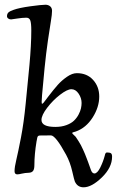

<svg xmlns="http://www.w3.org/2000/svg" viewBox="-20 -737 498 818"><path d="M89.4 -295.4 105.5 -460.4Q113.3 -545.9 113.3 -606.9Q113.3 -639.2 108.9 -650.4Q104.5 -661.6 92.3 -661.6Q76.2 -661.6 53 -658Q29.8 -654.3 27.3 -654.3Q20 -654.3 14.9 -658.2Q9.8 -662.1 9.8 -668Q9.8 -677.7 15.6 -683.6Q21.5 -689.5 38.6 -695.3Q61.5 -703.6 109.1 -710.2Q156.7 -716.8 173.8 -716.8Q185.5 -716.8 193.6 -710.2Q201.7 -703.6 201.7 -690.9Q201.7 -675.8 197 -647.9Q192.4 -620.1 184.3 -565.4Q176.3 -510.7 169.9 -446.8L159.2 -332.5Q155.8 -294.9 159.2 -294.9Q161.6 -294.9 165.5 -299.3Q169.4 -303.7 176.5 -313.5Q183.6 -323.2 184.1 -323.7Q209.5 -356.9 226.3 -375.7Q243.2 -394.5 265.4 -409.9Q287.6 -425.3 307.6 -425.3Q350.6 -425.3 376.7 -396.5Q402.8 -367.7 402.8 -325.7Q402.8 -280.8 374.8 -236.6Q346.7 -192.4 303.2 -176.8Q301.3 -176.3 298.8 -175.5Q296.4 -174.8 294.7 -174.3Q293 -173.8 291.3 -173.3Q289.6 -172.9 288.6 -172.1Q287.6 -171.4 287.6 -170.4Q287.6 -168.9 290.5 -165.8Q293.5 -162.6 297.6 -158.9Q301.8 -155.3 303.7 -152.3Q309.1 -144.5 314.7 -135.5Q320.3 -126.5 324.5 -118.9Q328.6 -111.3 333.7 -99.9Q338.9 -88.4 341.6 -82Q344.2 -75.7 349.1 -63Q354 -50.3 355.5 -46.1Q356.9 -42 361.6 -29.1Q366.2 -16.1 366.7 -14.6Q372.1 2 382.3 2Q394.5 2 407 -22.9Q419.4 -47.9 426.3 -73.7Q427.7 -79.1 428.2 -81.1Q428.7 -83 430.7 -85.2Q432.6 -87.4 436 -87.4Q447.8 -87.4 452.6 -84Q457.5 -80.6 457.5 -69.3Q457.5 -23.4 414.1 18.8Q370.6 61 335.9 61Q310.1 61 298.8 36.1Q296.4 30.8 287.6 -7.6Q278.8 -45.9 261.7 -77.6Q216.8 -160.2 196.8 -160.2Q192.9 -160.2 173.8 -159.9Q154.8 -159.7 150.4 -159.7Q148.4 -159.7 147.2 -159.4Q146 -159.2 144.8 -158.7Q143.6 -158.2 142.6 -157.5Q141.6 -156.7 141.1 -156Q140.6 -155.3 139.9 -153.6Q139.2 -151.9 138.9 -150.9Q138.7 -149.9 138.2 -147.5Q137.7 -145 137.5 -143.8Q137.2 -142.6 136.7 -139.4Q136.2 -136.2 135.7 -134.8Q126.5 -79.1 126.5 -33.7Q126.5 -15.6 120.6 -8.5Q114.7 -1.5 103 -1Q86.4 -0.5 73.2 2.7Q60.1 5.9 53.7 5.9Q42 5.9 42 -7.8Q42 -25.4 49.6 -56.6Q57.1 -87.9 69.3 -150.9Q81.5 -213.9 89.4 -295.4ZM156.7 -226.1Q156.7 -196.3 215.8 -196.3Q242.2 -196.3 262.7 -203.9Q283.2 -211.4 295.2 -222.9Q307.1 -234.4 314.7 -248.8Q322.3 -263.2 325 -275.4Q327.6 -287.6 327.6 -298.3Q327.6 -319.3 314.9 -338.1Q302.2 -356.9 284.2 -356.9Q266.6 -356.9 235.8 -333.3Q205.1 -309.6 180.9 -277.8Q156.7 -246.1 156.7 -226.1Z"/></svg>

Font: Cooper*
Style: Italic
Weight: 400
Italic angle: -7°
Designer: Owen Earl
Foundry: indestructible type*
Version: Version 0.001